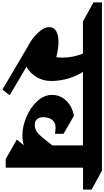

<svg xmlns="http://www.w3.org/2000/svg" viewBox="204 -1168 862 1586"><g transform="rotate(90 635.0 -375.0)"><path d="M1408 -630H1227V9H1156L995 -83L1042 -141Q1006 -129 959 -129Q887 -129 808.5 -162Q730 -195 678 -251.5Q626 -308 626 -373Q626 -441 673 -490.5Q720 -540 798 -555L947 -469V-398Q923 -403 896 -403Q855 -403 832.5 -375.5Q810 -348 810 -300Q810 -268 827 -249.5Q844 -231 874 -231Q913 -231 943.5 -258.5Q974 -286 1019 -346L1043 -377V-629H436Q472 -573 491.5 -504.5Q511 -436 511 -366Q511 -299 477.5 -244Q444 -189 393 -163L629 -24L582 36L229 -172Q164 -204 115 -255.5Q66 -307 66 -350Q66 -388 98.5 -407.5Q131 -427 188 -427Q244 -427 314 -409Q318 -430 318 -460Q318 -545 285 -629H20L-138 -716V-786H1252L1408 -701Z"/></g></svg>

Font: Inknut Antiqua ExtraBold
Style: Regular
Weight: 800
Designer: Claus Eggers Sørensen
Foundry: Claus Eggers Sørensen
Version: Version 1.003; ttfautohint (v1.8.2) -l 8 -r 50 -G 200 -x 14 